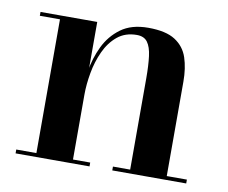

<svg xmlns="http://www.w3.org/2000/svg" viewBox="-59 -543 729 615"><g transform="rotate(10 305.0 -235.0)"><path d="M212 -460V-12.5H268V0H27.5V-12.5H93V-447.5H27.5V-460ZM517 -319.5V-12.5H582.5V0H342V-12.5H398V-309.5Q398 -351.5 394.2 -381Q390.5 -410.5 379.2 -425.8Q368 -441 344.5 -441Q307 -441 281.5 -420Q256 -399 240.8 -365.8Q225.5 -332.5 218.8 -294.8Q212 -257 212 -223.5L203 -221Q203 -256.5 209.8 -299.2Q216.5 -342 235 -380.8Q253.5 -419.5 287.8 -444.8Q322 -470 376.5 -470Q434 -470 464.2 -450.5Q494.5 -431 505.8 -397Q517 -363 517 -319.5Z"/></g></svg>

Font: Bodoni Moda 18pt SemiBold
Style: Regular
Weight: 600
Designer: Owen Earl
Foundry: indestructible type
Version: Version 2.005